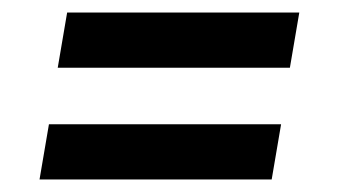

<svg xmlns="http://www.w3.org/2000/svg" viewBox="-20 -493 540 306"><path d="M72 -385 87 -473H457L442 -385ZM43 -207 58 -295H428L413 -207Z"/></svg>

Font: Iosevka Curly Slab SmBdObl
Style: Regular
Weight: 600
Italic angle: -9°
Monospace: yes
Designer: Belleve Invis
Foundry: Belleve Invis
Version: Version 11.0.0; ttfautohint (v1.8.3)